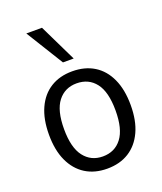

<svg xmlns="http://www.w3.org/2000/svg" viewBox="-139 -835 789 935"><g transform="rotate(-20 255.5 -368.0)"><path d="M255.5 8.9Q190.5 8.9 143.2 -20.9Q95.9 -50.8 70.1 -107Q44.2 -163.2 44.2 -243.4Q44.2 -323.6 70.1 -380.1Q95.9 -436.6 143.2 -465.9Q190.5 -495.3 255.5 -495.3Q321.2 -495.3 368.6 -465.9Q416 -436.6 441.8 -380.1Q467.7 -323.6 467.7 -243.4Q467.7 -163.2 441.8 -107Q416 -50.8 368.6 -20.9Q321.2 8.9 255.5 8.9ZM255.5 -54.4Q317.9 -54.4 353.6 -101.2Q389.4 -148 389.4 -243.9Q389.4 -340.5 353.6 -386.7Q317.9 -432.9 255.5 -432.9Q194.6 -432.9 158.5 -386.7Q122.5 -340.5 122.5 -243.9Q122.5 -148 158.5 -101.2Q194.6 -54.4 255.5 -54.4ZM228.7 -551.3 109.2 -744.8H190.4L284.3 -551.3Z"/></g></svg>

Font: Nunito Sans 12pt ExtraLight SemiCondensed
Style: Regular
Weight: 200
Width: 4
Version: Version 3.101;gftools[0.9.27]